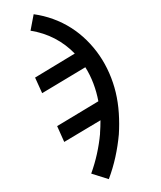

<svg xmlns="http://www.w3.org/2000/svg" viewBox="-53 -584 707 844"><g transform="rotate(-5 300.0 -162.5)"><path d="M393 213 318 182Q337 141 350.5 98Q364 55 372 11Q372 10 372 10Q372 10 372 9Q374 -5 376 -19.5Q378 -34 379 -48L212 33L187 -39L377 -132Q373 -173 362 -212Q351 -251 333 -286L134 -189L109 -260L292 -350Q275 -371 254.5 -389.5Q234 -408 210.5 -423Q187 -438 161 -449Q135 -460 107 -467L127 -538Q171 -528 211.5 -509Q252 -490 286.5 -463.5Q321 -437 349.5 -403.5Q378 -370 399.5 -332Q421 -294 435.5 -251Q450 -208 456.5 -164Q463 -120 462 -72.5Q461 -25 454 21Q445 71 430 119Q415 167 393 213Z"/></g></svg>

Font: Iosevka Curly Slab ExObl
Style: Regular
Weight: 400
Width: 7
Italic angle: -9°
Monospace: yes
Designer: Belleve Invis
Foundry: Belleve Invis
Version: Version 11.1.0; ttfautohint (v1.8.3)